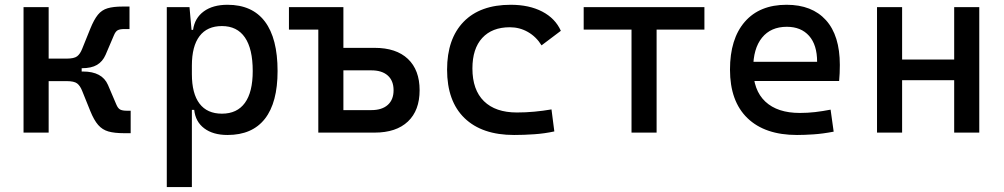

<svg xmlns="http://www.w3.org/2000/svg" viewBox="-20 -547 4142 792"><path d="M261.7 -265.6 254.4 -305.2Q285.6 -305.2 298.1 -314.7Q310.5 -324.2 318.8 -345.2L352.5 -428.7Q367.7 -466.3 383.8 -486.1Q399.9 -505.9 423.8 -512.9Q447.8 -520 485.8 -520H514.2V-427.2H493.2Q475.1 -427.2 465.8 -422.4Q456.5 -417.5 449.7 -400.9L415.5 -320.8Q403.3 -293 380.1 -279.3Q356.9 -265.6 317.4 -265.6ZM77.1 0V-517.6H180.7V0ZM173.3 -212.4V-305.2H316.9V-212.4ZM490.7 2.4Q452.6 2.4 427.5 -4.6Q402.3 -11.7 385 -31.5Q367.7 -51.3 352.5 -88.9L318.8 -172.4Q310.5 -193.4 298.1 -202.9Q285.6 -212.4 254.4 -212.4L261.7 -252H322.3Q401.4 -252 425.3 -196.8L459.5 -116.7Q466.3 -100.1 475.6 -95.2Q484.9 -90.3 502.9 -90.3H519V2.4Z M668 224.6V-517.6H761.7L771.5 -408.2V224.6ZM918.5 9.8Q858.9 9.8 822.5 -17.6Q786.1 -44.9 781.2 -93.8H736.3L771.5 -241.2Q771.5 -161.1 803 -119.6Q834.5 -78.1 895.5 -78.1Q958 -78.1 990.2 -122.6Q1022.5 -167 1022.5 -253.9Q1022.5 -345.7 990.2 -392.6Q958 -439.5 895.5 -439.5Q834.5 -439.5 803 -397.9Q771.5 -356.4 771.5 -276.4L736.3 -423.8H776.4Q783.2 -472.7 820.6 -500Q857.9 -527.3 918.5 -527.3Q1020.5 -527.3 1072.8 -458Q1125 -388.7 1125 -253.9Q1125 -124 1072.8 -57.1Q1020.5 9.8 918.5 9.8Z M1389.6 0V-92.8H1511.7Q1555.7 -92.8 1579.6 -114.3Q1603.5 -135.7 1603.5 -174.8Q1603.5 -213.9 1579.6 -235.4Q1555.7 -256.8 1511.7 -256.8H1379.9V-349.6H1525.4Q1614.3 -349.6 1662.6 -304Q1710.9 -258.3 1710.9 -174.8Q1710.9 -91.3 1662.6 -45.7Q1614.3 0 1525.4 0ZM1293 0V-517.6H1396.5V0ZM1171.9 -424.8V-517.6H1344.2V-424.8Z M2100.6 9.8Q1968.3 9.8 1896.2 -59.8Q1824.2 -129.4 1824.2 -259.8Q1824.2 -386.7 1892.3 -457Q1960.4 -527.3 2086.9 -527.3Q2162.6 -527.3 2216.6 -499.3Q2270.5 -471.2 2293.5 -419.9L2213.9 -359.9Q2191.9 -395.5 2157.7 -415Q2123.5 -434.6 2083 -434.6Q2009.8 -434.6 1969.2 -390.4Q1928.7 -346.2 1928.7 -264.6Q1928.7 -176.3 1976.3 -129.6Q2023.9 -83 2112.3 -83Q2148.4 -83 2184.6 -86.4Q2220.7 -89.8 2254.9 -95.7L2266.6 -4.9Q2226.6 3.9 2183.8 6.8Q2141.1 9.8 2100.6 9.8Z M2585 0V-517.6H2688.5V0ZM2387.7 -424.8V-517.6H2885.7V-424.8Z M3267.6 9.8Q3135.3 9.8 3063.2 -59.8Q2991.2 -129.4 2991.2 -259.8Q2991.2 -386.7 3052.2 -457Q3113.3 -527.3 3224.6 -527.3Q3329.6 -527.3 3387 -463.9Q3444.3 -400.4 3444.3 -279.3Q3444.3 -243.7 3441.4 -212.9H3078.1V-292H3350.6Q3350.6 -361.8 3317.4 -399.2Q3284.2 -436.5 3225.6 -436.5Q3159.7 -436.5 3123.3 -391.6Q3086.9 -346.7 3086.9 -264.6Q3086.9 -174.8 3137 -127.9Q3187 -81.1 3279.3 -81.1Q3311.5 -81.1 3342.8 -84.7Q3374 -88.4 3406.2 -94.7L3418.9 -3.9Q3373 4.9 3335 7.3Q3296.9 9.8 3267.6 9.8Z M3916 0V-517.6H4019.5V0ZM3597.7 0V-517.6H3701.2V0ZM3627.9 -216.3V-301.3H4004.4V-216.3Z"/></svg>

Font: Cascadia Code
Style: Regular
Weight: 400
Designer: Aaron Bell
Foundry: Saja Typeworks
Version: Version 2404.023